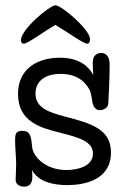

<svg xmlns="http://www.w3.org/2000/svg" viewBox="-20 -675 475 725"><path d="M101 -33C125 13 185 24 234 24C298 24 399 5 399 -99C399 -188 324 -209 225 -235C164 -251 114 -268 114 -322C114 -366 147 -396 209 -396C271 -396 302 -366 318 -336C325 -323 329 -288 330 -284C332 -275 340 -259 357 -259C369 -259 388 -266 389 -285C390 -302 394 -375 394 -432C394 -467 376 -475 362 -475C350 -475 330 -469 330 -438C330 -431 331 -409 332 -392C317 -420 284 -457 206 -457C126 -457 48 -419 48 -320C48 -215 135 -192 203 -175C282 -155 331 -140 331 -95C331 -47 273 -33 231 -33C162 -33 120 -71 107 -100C101 -113 101 -123 99 -141C96 -165 90 -181 64 -181C39 -181 37 -167 37 -146C37 -117 41 -80 41 -54C41 -36 39 -2 39 4C39 26 62 30 72 30C92 30 102 15 102 -5C102 -13 102 -23 101 -33ZM309 -510C317 -510 320 -518 320 -527C320 -563 213 -655 189 -655C169 -655 59 -565 59 -523C59 -515 63 -510 70 -510C84 -510 143 -554 189 -581C235 -554 295 -510 309 -510Z"/></svg>

Font: Life Savers
Style: Bold
Weight: 700
Designer: Pablo Impallari, Rodrigo Fuenzalida, Brenda Gallo
Foundry: Pablo Impallari, Rodrigo Fuenzalida, Brenda Gallo
Version: Version 3.000